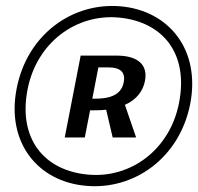

<svg xmlns="http://www.w3.org/2000/svg" viewBox="-20 -691 672 651"><path d="M267.5 -225 285.5 -317H300C314.5 -317 327.5 -317.5 340 -319L362 -225H441.5L403.5 -335.5C444 -353.5 465 -383 471.5 -416.5C482.5 -473.5 445 -503 373 -502.5H253.5L199.5 -225ZM304.5 -356.5H293L313.5 -462.5H347C391.5 -462.5 405.5 -443.5 399.5 -412C394 -384 374.5 -356.5 304.5 -356.5ZM271.5 -61C433.5 -46 589 -154.5 625 -339C660.5 -523 552 -655 389.5 -669.5C227.5 -684 72.5 -576 36.5 -391C0.5 -207 109 -75 271.5 -61ZM278.5 -99C129 -112.5 41 -221 73.5 -388C104.5 -547.5 239 -644.5 382.5 -631.5C532.5 -617.5 620 -509.5 587 -342C556 -182.5 422 -85.5 278.5 -99Z"/></svg>

Font: Monaspace Neon Medium
Style: Italic
Weight: 500
Italic angle: -11°
Designer: Riley Cran & the Lettermatic Team
Foundry: Lettermatic
Version: Version 1.200 (Monaspace Neon)